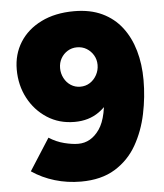

<svg xmlns="http://www.w3.org/2000/svg" viewBox="-52 -757 697 816"><g transform="rotate(-5 296.5 -349.0)"><path d="M294 -711Q363 -711 413.5 -687Q464 -663 497 -620Q530 -577 546.5 -519.5Q563 -462 563 -394Q563 -322 548 -250Q533 -178 499 -118.5Q465 -59 406.5 -23Q348 13 261 13Q203 13 149.5 -3Q96 -19 52 -49L139 -185Q170 -165 204 -156.5Q238 -148 263 -148Q318 -148 354 -200Q390 -252 390 -372L427 -353Q404 -304 360.5 -273Q317 -242 256 -242Q190 -242 139 -275Q88 -308 59 -363Q30 -418 30 -485Q30 -550 62 -601Q94 -652 153.5 -681.5Q213 -711 294 -711ZM293 -557Q271 -557 253 -546Q235 -535 224.5 -516.5Q214 -498 214 -475Q214 -452 224.5 -432Q235 -412 253 -400.5Q271 -389 293 -389Q316 -389 334 -400.5Q352 -412 363 -432Q374 -452 374 -475Q374 -498 363 -516.5Q352 -535 334 -546Q316 -557 293 -557Z"/></g></svg>

Font: Figtree Light Black
Style: Regular
Weight: 900
Version: Version 2.000